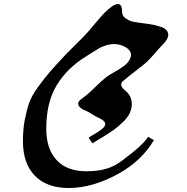

<svg xmlns="http://www.w3.org/2000/svg" viewBox="-20 -749 939 963"><path d="M325 194Q215 194 155 132.5Q95 71 95 -41Q95 -101 104.5 -149.5Q114 -198 126.5 -233.5Q139 -269 171 -313Q203 -357 229 -387Q255 -417 310 -476Q329 -496 366.5 -532.5Q404 -569 424 -592Q433 -602 459.5 -634Q486 -666 504.5 -685Q523 -704 546 -720Q564 -729 570 -729Q592 -729 592 -693Q592 -681 596.5 -672Q601 -663 610 -657Q619 -651 628 -646.5Q637 -642 651.5 -639.5Q666 -637 675.5 -635.5Q685 -634 701 -632Q717 -630 723 -629Q743 -626 754.5 -623.5Q766 -621 785 -615Q804 -609 814 -598.5Q824 -588 824 -574Q824 -553 794 -523Q781 -510 756.5 -481.5Q732 -453 717 -439Q698 -422 657.5 -391Q617 -360 598 -343Q588 -337 588 -325Q588 -310 608 -295Q641 -269 641 -226Q641 -181 601 -141Q590 -130 576.5 -118.5Q563 -107 552.5 -99Q542 -91 524.5 -80Q507 -69 499 -64Q491 -59 470 -46.5Q449 -34 443 -30L425 -58Q430 -63 452 -75.5Q474 -88 491 -101.5Q508 -115 508 -127Q508 -142 479 -156Q466 -161 440.5 -177Q415 -193 401 -198Q390 -202 381 -211Q372 -220 372 -229Q372 -234 375.5 -239.5Q379 -245 382.5 -248Q386 -251 393 -256Q400 -261 401 -262Q423 -278 458.5 -313Q494 -348 514 -363Q526 -372 553.5 -387.5Q581 -403 601.5 -418Q622 -433 631 -452Q637 -464 637 -472Q637 -497 609.5 -512.5Q582 -528 552 -528Q532 -528 510.5 -521Q489 -514 477 -507Q465 -500 441.5 -485Q418 -470 413 -467Q318 -409 265 -322.5Q212 -236 212 -103Q212 -2 264 54Q316 110 413 110Q506 110 563 76Q588 62 646.5 14.5Q705 -33 723 -63L752 -46Q691 56 580 119Q447 194 325 194Z"/></svg>

Font: Joscelyn
Style: Regular
Weight: 400
Designer: Peter S. Baker
Version: Version 1.012